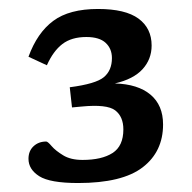

<svg xmlns="http://www.w3.org/2000/svg" viewBox="-20 -734 427 428"><path d="M154 -326Q91.5 -326 67.5 -341.2Q43.5 -356.5 43.5 -380Q43.5 -397.5 54.8 -408Q66 -418.5 83 -418.5Q86.5 -418.5 95.2 -408.2Q104 -398 120.8 -387.8Q137.5 -377.5 164 -377.5Q207 -377.5 231 -393Q255 -408.5 255 -445.5Q255 -474 236.8 -488Q218.5 -502 162 -496.5L140.5 -494.5L135.5 -539.5Q193.5 -547 211.5 -562Q229.5 -577 229.5 -604.5Q229.5 -625.5 215.5 -638.5Q201.5 -651.5 172.5 -651.5Q139.5 -651.5 119 -635.8Q98.5 -620 84.5 -588.5L43.5 -607.5Q63 -661 98.8 -687.5Q134.5 -714 198.5 -714Q259.5 -714 288.8 -692.5Q318 -671 318 -632.5Q318 -602 297.8 -579.8Q277.5 -557.5 236 -548Q287.5 -546.5 315.5 -523Q343.5 -499.5 343.5 -456.5Q343.5 -396 298 -361Q252.5 -326 154 -326Z"/></svg>

Font: Newsreader Caption
Style: Regular
Weight: 400
Designer: Hugues Gentile
Foundry: Production Type
Version: Version 1.001